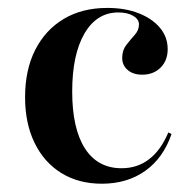

<svg xmlns="http://www.w3.org/2000/svg" viewBox="-20 -448 477 480"><path d="M234.7 11.3Q176.6 11.3 133.5 -15.3Q90.3 -41.9 66.5 -90.7Q42.7 -139.5 42.7 -204.8Q42.7 -273.4 68.1 -323.4Q93.5 -373.4 139.5 -400.8Q185.5 -428.2 248.4 -428.2Q292.7 -428.2 326.6 -414.9Q360.5 -401.6 379.8 -378.6Q399.2 -355.6 399.2 -325Q399.2 -296.8 381.5 -279Q363.7 -261.3 335.5 -261.3Q312.9 -261.3 299.2 -273Q285.5 -284.7 285.5 -303.2Q285.5 -322.6 296 -335.9Q306.5 -349.2 316.9 -360.9Q327.4 -372.6 327.4 -387.1Q327.4 -400 312.9 -408.5Q298.4 -416.9 275.8 -416.9Q221.8 -416.9 191.1 -364.1Q160.5 -311.3 160.5 -219.4Q160.5 -126.6 192.3 -77Q224.2 -27.4 283.9 -27.4Q323.4 -27.4 352.8 -50Q382.3 -72.6 400.8 -116.9L408.9 -112.9Q387.9 -52.4 342.7 -20.6Q297.6 11.3 234.7 11.3Z"/></svg>

Font: Playfair 144pt
Style: Bold
Weight: 700
Version: Version 2.001;gftools[0.9.30]